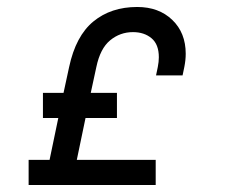

<svg xmlns="http://www.w3.org/2000/svg" viewBox="-20 -632 652 550"><path d="M62 -102V-174H122L147 -294H103V-366H162L178 -440Q197 -529 247.5 -570.5Q298 -612 373 -612Q435 -612 473.5 -575Q512 -538 512 -478Q512 -469 511 -459.5Q510 -450 508 -440L503 -416H427L432 -440Q435 -455 435 -468Q435 -505 414 -522.5Q393 -540 361 -540Q324 -540 295.5 -516.5Q267 -493 256 -440L240 -366H315V-294H225L200 -174H426V-102Z"/></svg>

Font: Space Mono
Style: Italic
Weight: 400
Italic angle: -12°
Monospace: yes
Designer: Colophon Foundry + Benjamin Critton
Foundry: Colophon Foundry & Benjamin Critton
Version: Version 1.003; ttfautohint (v1.8.4.7-5d5b)